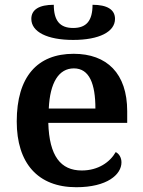

<svg xmlns="http://www.w3.org/2000/svg" viewBox="-20 -773 597 803"><path d="M286 -606C395 -606 461 -640 461 -694C461 -733 428 -753 367 -753C367 -687 342 -656 286 -656C230 -656 205 -687 205 -753C144 -753 111 -733 111 -694C111 -640 177 -606 286 -606ZM299 10C428 10 488 -43 488 -94C488 -114 478 -130 464 -137C440 -95 391 -60 322 -60C234 -60 186 -120 182 -259H512V-308C512 -466 427 -548 288 -548C136 -548 50 -452 50 -265C50 -91 138 10 299 10ZM379 -319H184C189 -428 226 -487 289 -487C354 -487 379 -422 379 -319Z"/></svg>

Font: Noto Serif SemiBold
Style: Regular
Weight: 600
Designer: Monotype Design Team
Foundry: Monotype Imaging Inc.
Version: Version 2.013